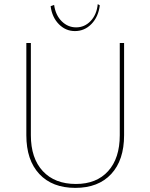

<svg xmlns="http://www.w3.org/2000/svg" viewBox="-20 -903 731 933"><path d="M344 -752Q299 -752 266 -785.5Q233 -819 226 -873L243 -879Q250 -829 280 -799.5Q310 -770 350 -770Q391 -770 420.5 -801Q450 -832 455 -883L465 -877Q458 -821 424.5 -786.5Q391 -752 344 -752ZM108 -246V-694H130V-246Q130 -134 188 -71.5Q246 -9 349 -9Q449 -9 505.5 -71.5Q562 -134 562 -246V-694H583V-246Q583 -125 520.5 -57.5Q458 10 346 10Q234 10 171 -57.5Q108 -125 108 -246Z"/></svg>

Font: Cantarell Thin
Style: Regular
Weight: 100
Designer: Dave Crossland, Nikolaus Waxweiler, Florian Fecher, Jacques Le Bailly, Eben Sorkin, Alexei Vanyashin, Alexios Zavras, Em
Version: Version 0.303